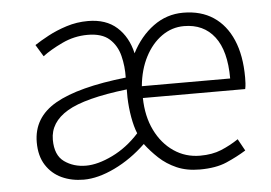

<svg xmlns="http://www.w3.org/2000/svg" viewBox="-42 -548 868 615"><g transform="rotate(-5 392.0 -240.5)"><path d="M204 12Q165 12 133.5 -2.5Q102 -17 83 -46.5Q64 -76 64 -120Q64 -200 138 -242.5Q212 -285 366 -302Q367 -338 358.5 -372Q350 -406 326 -427.5Q302 -449 256 -449Q213 -449 174 -430.5Q135 -412 110 -393L87 -431Q105 -443 132 -457.5Q159 -472 192 -482.5Q225 -493 261 -493Q319 -493 354 -461.5Q389 -430 401 -377Q428 -430 471 -461.5Q514 -493 567 -493Q624 -493 664 -466.5Q704 -440 725.5 -390Q747 -340 747 -269Q747 -260 746.5 -250.5Q746 -241 744 -232H415Q416 -173 438 -128Q460 -83 497.5 -57.5Q535 -32 582 -32Q621 -32 650 -44Q679 -56 706 -74L727 -36Q698 -18 663.5 -3Q629 12 577 12Q535 12 503 -2Q471 -16 447 -38.5Q423 -61 405 -85Q358 -40 304 -14Q250 12 204 12ZM215 -32Q253 -32 300.5 -55Q348 -78 387 -121Q378 -143 372.5 -174Q367 -205 366 -238V-264Q230 -248 173 -214Q116 -180 116 -124Q116 -74 145.5 -53Q175 -32 215 -32ZM415 -270H699Q699 -359 664 -404.5Q629 -450 566 -450Q527 -450 494.5 -427Q462 -404 441 -363.5Q420 -323 415 -270Z"/></g></svg>

Font: Assistant ExtraLight Light
Style: Regular
Weight: 300
Version: Version 3.000